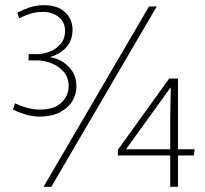

<svg xmlns="http://www.w3.org/2000/svg" viewBox="-20 -721 791 741"><path d="M133 -271Q105 -271 77.5 -279.5Q50 -288 30 -298L38 -322Q59 -312 84.5 -305Q110 -298 133 -298Q189 -298 217 -325Q245 -352 245 -389Q245 -421 226.5 -443Q208 -465 179.5 -476.5Q151 -488 120 -488H90L91 -512H122Q145 -512 170 -521Q195 -530 213 -550.5Q231 -571 231 -602Q231 -635 207 -655Q183 -675 145 -675Q118 -675 95 -667.5Q72 -660 54 -650L47 -672Q67 -683 93 -692Q119 -701 150 -701Q202 -701 231 -674Q260 -647 260 -607Q260 -568 238.5 -541.5Q217 -515 174 -501V-500Q215 -494 245 -463.5Q275 -433 275 -388Q275 -357 259 -330.5Q243 -304 211 -287.5Q179 -271 133 -271ZM585 -696 178 0H148L555 -696ZM637 0V-270L639 -383H638L602 -333L467 -146V-145H731L728 -121H435V-143L633 -418H667V0Z"/></svg>

Font: Murecho Thin ExtraLight
Style: Regular
Weight: 250
Version: Version 1.010